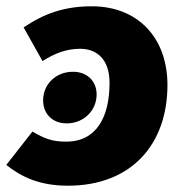

<svg xmlns="http://www.w3.org/2000/svg" viewBox="-49 -571 576 610"><path d="M243 -551C157 -551 93 -529 26 -484L86 -377C126 -402 162 -416 206 -416C257 -416 299 -384 299 -308C299 -201 259 -121 161 -121C116 -121 92 -131 54 -153L-29 -47C20 -8 78 19 167 19C367 19 483 -111 483 -301C483 -452 388 -551 243 -551ZM163 -179C216 -179 258 -219 258 -271C258 -313 228 -343 183 -343C129 -343 88 -304 88 -252C88 -210 117 -179 163 -179Z"/></svg>

Font: Fira Sans ExtraBold
Style: Italic
Weight: 800
Italic angle: -8°
Designer: bBox Type GmbH & Carrois Corporate GbR & Edenspiekermann AG
Foundry: bBox Type GmbH & Carrois Corporate GbR & Edenspiekermann AG
Version: Version 4.301;PS 004.301;hotconv 1.0.88;makeotf.lib2.5.64775